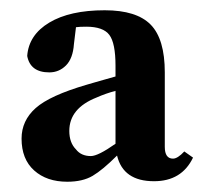

<svg xmlns="http://www.w3.org/2000/svg" viewBox="-20 -756 396 374"><path d="M205 -476V-579Q186 -574 168 -566Q115 -545 115 -501Q115 -478 128 -465Q138 -452 157 -452Q171 -452 205 -476ZM339 -461 356 -449Q334 -403 280 -403Q220 -403 208 -453Q180 -425 160.5 -413.5Q141 -402 111 -402Q71 -402 46.5 -424Q22 -446 22 -486Q22 -521 49.5 -545.5Q77 -570 149 -591Q156 -593 164.5 -595.5Q173 -598 185.5 -601.5Q198 -605 205 -607V-628Q205 -672 193 -688Q181 -704 148 -704Q135 -704 128 -703L124 -670Q122 -642 108.5 -628.5Q95 -615 76 -615Q39 -615 33 -647Q36 -688 76 -712Q116 -736 184 -736Q246 -736 273.5 -708Q301 -680 301 -615V-470Q301 -447 317 -447Q326 -447 339 -461Z"/></svg>

Font: TypoPRO Source Serif Pro
Style: Bold
Weight: 700
Designer: Frank Grießhammer
Foundry: Adobe Systems Incorporated
Version: Version 1.017;PS 1.0;hotconv 1.0.79;makeotf.lib2.5.61930